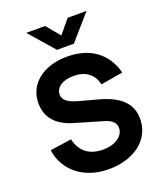

<svg xmlns="http://www.w3.org/2000/svg" viewBox="-172 -1071 1015 1197"><g transform="rotate(-20 335.5 -472.5)"><path d="M272 -960 347 -870 422 -960H547L403 -795H291L147 -960ZM342 15Q281 15 229.2 -1.5Q177.5 -18 138 -48.8Q98.5 -79.5 73.2 -122.8Q48 -166 40 -220L182 -241Q213 -112 351 -112Q380.5 -112 405.5 -119Q430.5 -126 449 -138.8Q467.5 -151.5 477.8 -168.8Q488 -186 488 -206Q488 -255.5 418 -276L231 -331Q68 -379.5 68 -521Q68 -569 87.5 -608.5Q107 -648 142.2 -675.8Q177.5 -703.5 226.2 -718.8Q275 -734 333 -734Q448 -734 523.2 -679.5Q598.5 -625 625 -523L478 -498Q466 -551 428.2 -579Q390.5 -607 331 -607Q303 -607 280.8 -601Q258.5 -595 243 -584.2Q227.5 -573.5 219.2 -558.8Q211 -544 211 -526.5Q211 -499.5 234.2 -481Q257.5 -462.5 308.5 -448.5L432 -415Q533.5 -387.5 582.2 -338.2Q631 -289 631 -214Q631 -163 610 -121Q589 -79 550.8 -48.8Q512.5 -18.5 459.5 -1.8Q406.5 15 342 15Z"/></g></svg>

Font: Vela Sans ExtBd
Style: Regular
Weight: 800
Designer: Principal design: Mikhail Sharanda - project Manrope.
Design modification: Ravid Balaliev
Foundry: Mikhail Sharanda
Version: Version 1.001